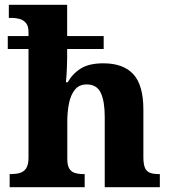

<svg xmlns="http://www.w3.org/2000/svg" viewBox="-20 -780 712 800"><path d="M20.2 0V-54.6H25Q45.8 -54.6 62.5 -59.3Q79.2 -64 89 -78.7Q98.8 -93.4 98.8 -123.2V-575.8H12.4V-629.6H98.8V-645.4Q98.8 -672 87.9 -684.5Q77 -697 61.1 -701.2Q45.2 -705.4 29.4 -705.4H16.8V-760H259.8V-629.6H412V-575.8H259.8V-539.2Q259.8 -521 258.9 -501.2Q258 -481.4 257 -464.7Q256 -448 254.8 -437.2H262Q282.4 -473.2 317 -494.7Q351.6 -516.2 410.6 -516.2Q494 -516.2 535.7 -470.6Q577.4 -425 577.4 -323.6V-125.4Q577.4 -94.6 584.5 -79.6Q591.6 -64.6 606 -59.6Q620.4 -54.6 642.4 -54.6H646V0H416.4V-293.4Q416.4 -357.8 399.9 -393Q383.4 -428.2 341.4 -428.2Q309.6 -428.2 292 -406.2Q274.4 -384.2 267.4 -349.1Q260.4 -314 260.4 -274.2V-119.4Q260.4 -91.6 268.5 -77.9Q276.6 -64.2 291.9 -59.4Q307.2 -54.6 329.2 -54.6H332.8V0Z"/></svg>

Font: Noto Serif Hentaigana ExtraLight
Style: Regular
Weight: 200
Designer: Kazuhiro Yamada
Foundry: nipponia
Version: Version 1.000